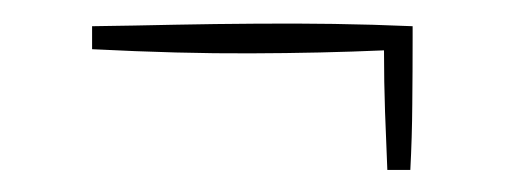

<svg xmlns="http://www.w3.org/2000/svg" viewBox="-20 -367 440 167"><path d="M338.9 -334Q338.9 -304.7 338.6 -276.1Q338.4 -247.6 336.9 -219.2H316.9Q315.9 -244.1 314.9 -269.8Q314 -295.4 314 -323.2Q259.3 -320.8 198 -320.6Q136.7 -320.3 60.1 -324.2V-344.2Q97.2 -344.7 132.3 -345.5Q167.5 -346.2 201.9 -346.4Q236.3 -346.7 270.3 -346.2Q304.2 -345.7 338.9 -344.2Z"/></svg>

Font: Clicker Script
Style: Regular
Weight: 400
Designer: Astigmatic (AOETI)
Foundry: Astigmatic (AOETI)
Version: Version 1.000